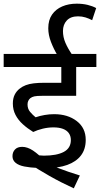

<svg xmlns="http://www.w3.org/2000/svg" viewBox="-20 -916 545 1046"><path d="M271 -222Q242 -222 213 -215Q184 -208 161 -197Q130 -216 104.5 -239Q79 -262 64.5 -290Q50 -318 50 -352Q50 -380 60 -400Q70 -420 87 -433Q102 -445 120.5 -452Q139 -459 163.5 -462Q188 -465 221 -465H314V-551H0V-622H505V-551H395V-394H211Q180 -394 167 -391Q154 -388 145 -381Q138 -375 134 -366.5Q130 -358 130 -347Q130 -323 144 -306.5Q158 -290 174 -277Q197 -285 223 -289.5Q249 -294 275 -294Q349 -294 398 -256.5Q447 -219 447 -154Q447 -103 421 -69Q395 -35 346.5 -17.5Q298 0 230 0Q218 0 207 0Q196 0 185 -1Q143 -3 112.5 -9Q82 -15 65 -29Q48 -43 48 -65Q48 -87 61.5 -101.5Q75 -116 101 -116Q129 -116 159.5 -96Q190 -76 241 -25Q265 -13 293 -2Q321 9 352 19.5Q383 30 415 40L382 110Q312 78 249.5 42.5Q187 7 135 -28L99 -92Q126 -80 162.5 -74Q199 -68 219 -68Q289 -68 327.5 -88.5Q366 -109 366 -153Q366 -175 355 -190.5Q344 -206 323 -214Q302 -222 271 -222ZM293 -615Q272 -650 257.5 -688Q243 -726 243 -762Q243 -807 263.5 -836.5Q284 -866 319 -881Q354 -896 398 -896Q430 -896 457 -889.5Q484 -883 504 -872L482 -806Q465 -815 446 -821Q427 -827 405 -827Q365 -827 344 -804.5Q323 -782 323 -747Q323 -714 336.5 -682.5Q350 -651 375 -615Z"/></svg>

Font: Noto Sans Devanagari
Style: Regular
Weight: 400
Designer: Jelle Bosma - Monotype Design Team
Foundry: Monotype Imaging Inc.
Version: Version 2.003